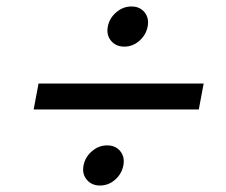

<svg xmlns="http://www.w3.org/2000/svg" viewBox="-20 -664 697 593"><path d="M99 -406H609L594 -326H84ZM361 -153Q356 -127 335.5 -109Q315 -91 289 -91Q263 -91 248 -109Q233 -127 238 -153Q243 -179 264 -197Q285 -215 311 -215Q337 -215 351.5 -197Q366 -179 361 -153ZM436 -582Q431 -556 410.5 -538Q390 -520 364 -520Q338 -520 323 -538Q308 -556 313 -582Q318 -608 339 -626Q360 -644 386 -644Q412 -644 426.5 -626Q441 -608 436 -582Z"/></svg>

Font: SVN-Poppins
Style: Italic
Weight: 400
Italic angle: -10°
Designer: Ninad Kale (Devanagari), Jonny Pinhorn (Latin)
Foundry: Indian Type Foundry
Version: Version 3.002 2017; ttfautohint (v1.8.3)